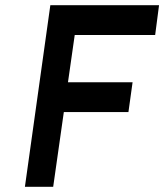

<svg xmlns="http://www.w3.org/2000/svg" viewBox="-20 -720 633 740"><path d="M76 0H185L226 -288H475L491 -403H242L268 -585H578L593 -700H174Z"/></svg>

Font: Unageo
Style: SemiBold-Italic
Weight: 600
Designer: Richard Sepsi
Foundry: Richard Sepsi
Version: Version 2.000